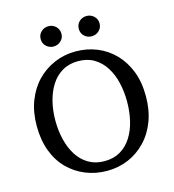

<svg xmlns="http://www.w3.org/2000/svg" viewBox="-126 -969 989 1089"><g transform="rotate(-15 369.0 -424.5)"><path d="M369 15Q303 15 244.5 -8.5Q186 -32 141.5 -76.5Q97 -121 72.5 -186Q48 -251 48 -334Q48 -415 73 -480Q98 -545 142 -590.5Q186 -636 244.5 -661Q303 -686 369 -686Q436 -686 494 -662.5Q552 -639 596 -594Q640 -549 665 -485Q690 -421 690 -338Q690 -257 665.5 -192Q641 -127 596.5 -80.5Q552 -34 494 -9.5Q436 15 369 15ZM369 -42Q423 -42 462.5 -65.5Q502 -89 528 -130Q554 -171 566.5 -224Q579 -277 579 -336Q579 -395 566.5 -447.5Q554 -500 528 -541Q502 -582 462.5 -605.5Q423 -629 369 -629Q316 -629 276 -605.5Q236 -582 210 -541Q184 -500 171 -447.5Q158 -395 158 -336Q158 -277 171 -224Q184 -171 210 -130Q236 -89 276 -65.5Q316 -42 369 -42ZM258 -745Q233 -745 215 -762Q197 -779 197 -804Q197 -830 215 -847Q233 -864 258 -864Q283 -864 301 -847Q319 -830 319 -804Q319 -779 301 -762Q283 -745 258 -745ZM482 -745Q456 -745 438.5 -762Q421 -779 421 -804Q421 -830 438.5 -847Q456 -864 482 -864Q507 -864 525 -847Q543 -830 543 -804Q543 -779 525 -762Q507 -745 482 -745Z"/></g></svg>

Font: Source Serif 4
Style: Regular
Weight: 400
Designer: Frank Grießhammer
Foundry: Adobe Systems Incorporated
Version: Version 4.004;hotconv 1.0.116;makeotfexe 2.5.65601